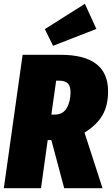

<svg xmlns="http://www.w3.org/2000/svg" viewBox="-30 -982 584 1002"><path d="M411 -290 505 0H305L238 -251H219L184 0H-10L88 -696H286Q534 -696 534 -506Q534 -430 504 -379.5Q474 -329 411 -290ZM238 -384H255Q298 -384 318 -417.5Q338 -451 338 -501Q338 -533 323.5 -547Q309 -561 279 -561H263ZM413 -962 473 -831 247 -743 204 -830Z"/></svg>

Font: Fira Sans Extra Condensed Black
Style: Italic
Weight: 900
Width: 3
Italic angle: -8°
Designer: Carrois Corporate & Edenspiekermann AG
Foundry: Carrois Corporate GbR & Edenspiekermann AG
Version: Version 4.203